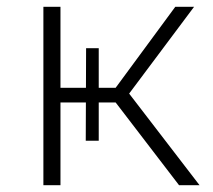

<svg xmlns="http://www.w3.org/2000/svg" viewBox="-20 -542 623 562"><path d="M504 0 304 -261 345 -285 564 0ZM107 0V-522H157V0ZM141 -242V-285H339V-242ZM349 -256 303 -264 493 -522H548ZM231 -130 232 -401H269V-130Z"/></svg>

Font: Modern
Style: Regular
Weight: 300
Designer: Julieta Ulanovsky
Foundry: Julieta Ulanovsky
Version: Version 8.000